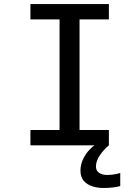

<svg xmlns="http://www.w3.org/2000/svg" viewBox="-20 -720 690 951"><path d="M130.7 0V-76.1H275V-623.9H130.7V-700H519.3V-623.9H374V-76.1H519.3V0ZM575.6 136.9V201.5Q560.8 206.1 538 208.6Q515.3 211.1 491.6 211.1Q462.5 211.1 436.5 202.6Q410.6 194.1 394.6 175.4Q378.6 156.6 378.6 125.3Q378.6 97.6 389.4 73.2Q400.1 48.7 416.1 29.6Q432.1 10.6 447.9 0H519.3Q495.4 19 475.4 48Q455.3 77 455.3 104.4Q455.3 120.2 463.7 129.6Q472.1 138.9 484.8 142.8Q497.5 146.7 510.3 146.7Q521.7 146.7 534.2 145.3Q546.8 143.9 557.9 141.6Q568.9 139.3 575.6 136.9Z"/></svg>

Font: Trispace Thin
Style: Regular
Weight: 100
Designer: Tyler Finck
Foundry: Etcetera Type Company
Version: Version 1.210